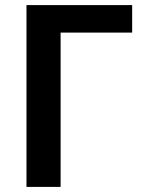

<svg xmlns="http://www.w3.org/2000/svg" viewBox="-20 -734 561 754"><path d="M499 -714V-606H218V0H84V-714Z"/></svg>

Font: Noto Sans Display SemiBold
Style: Regular
Weight: 600
Designer: Monotype Design Team
Foundry: Monotype Imaging Inc.
Version: Version 2.003